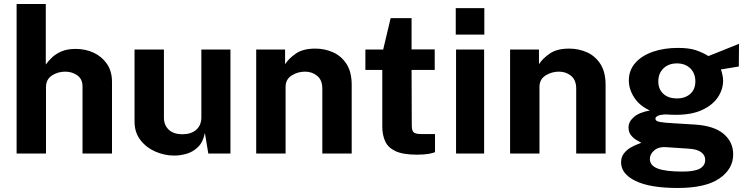

<svg xmlns="http://www.w3.org/2000/svg" viewBox="-20 -763 3714 954"><path d="M62.5 0V-743H207.5V-442.5Q220 -460 239 -478Q258 -496 286.5 -508Q315 -520 356 -520Q405 -520 446 -500.8Q487 -481.5 511.8 -445Q536.5 -408.5 536.5 -356V0H390V-334.5Q390 -369.5 364.5 -388.2Q339 -407 303.5 -407Q267.5 -407 238 -387.8Q208.5 -368.5 208.5 -330V0Z M845.5 10Q798 10 752.8 -9.5Q707.5 -29 678 -66.8Q648.5 -104.5 648.5 -159.5V-517H794.5V-178Q794.5 -142 818 -119Q841.5 -96 887 -96Q929.5 -96 955 -118.2Q980.5 -140.5 980.5 -180.5V-517H1125V0H1015L998 -102.5Q989 -57 964.2 -32.8Q939.5 -8.5 907.8 0.8Q876 10 845.5 10Z M1253 0V-517H1396.5V-444Q1414.5 -472 1450 -496.8Q1485.5 -521.5 1546.5 -521.5Q1594 -521.5 1635.2 -503Q1676.5 -484.5 1702 -444.8Q1727.5 -405 1727.5 -341V0H1581.5V-323Q1581.5 -365 1556.2 -386Q1531 -407 1495.5 -407Q1459.5 -407 1429.2 -388Q1399 -369 1399 -331V0Z M2140 -415.5H2025L2026 -140Q2026 -111.5 2037 -104.2Q2048 -97 2072 -97H2141.5V-7Q2131 -2.5 2109.8 1.5Q2088.5 5.5 2051 5.5Q1982.5 5.5 1945.2 -12Q1908 -29.5 1893.8 -61Q1879.5 -92.5 1879.5 -134V-415.5H1795.5V-517H1884L1921 -673H2025V-517.5H2140Z M2386.5 -722.5V-591H2244.5V-722.5ZM2385.5 -517V0H2246V-517Z M2514.5 0V-517H2658V-444Q2676 -472 2711.5 -496.8Q2747 -521.5 2808 -521.5Q2855.5 -521.5 2896.8 -503Q2938 -484.5 2963.5 -444.8Q2989 -405 2989 -341V0H2843V-323Q2843 -365 2817.8 -386Q2792.5 -407 2757 -407Q2721 -407 2690.8 -388Q2660.5 -369 2660.5 -331V0Z M3347.5 171Q3209.5 171 3137.8 136Q3066 101 3066 44Q3066 17.5 3079.8 -0.2Q3093.5 -18 3112.2 -29Q3131 -40 3146.8 -45.8Q3162.5 -51.5 3166.5 -53.5Q3158.5 -58 3143.2 -66.8Q3128 -75.5 3115.5 -90.8Q3103 -106 3103 -130.5Q3103 -158 3129.2 -181.2Q3155.5 -204.5 3209 -214Q3157.5 -237.5 3131 -278.8Q3104.5 -320 3104.5 -363Q3104.5 -414 3136.5 -450.2Q3168.5 -486.5 3223.8 -505.8Q3279 -525 3349.5 -525Q3402.5 -525 3436.8 -513.8Q3471 -502.5 3500 -484.5Q3515.5 -490.5 3543 -501.5Q3570.5 -512.5 3600.2 -524.5Q3630 -536.5 3652 -545.5L3651 -432.5L3562 -418Q3567 -404 3570 -388.8Q3573 -373.5 3573 -363.5Q3573 -318.5 3546.8 -279.5Q3520.5 -240.5 3468.5 -216.5Q3416.5 -192.5 3339 -192.5Q3330 -192.5 3314 -193Q3298 -193.5 3288 -194.5Q3259 -193 3247.8 -187Q3236.5 -181 3236.5 -173Q3236.5 -161 3259 -157Q3281.5 -153 3327 -150.5Q3343.5 -149.5 3372 -147.8Q3400.5 -146 3434.5 -144Q3529.5 -137.5 3576.2 -97.2Q3623 -57 3623 4Q3623 77 3554.2 124Q3485.5 171 3347.5 171ZM3343.5 -274Q3384.5 -274 3409.8 -296.5Q3435 -319 3435 -358.5Q3435 -399 3409.8 -423.5Q3384.5 -448 3343.5 -448Q3302 -448 3276.5 -423.2Q3251 -398.5 3251 -358.5Q3251 -320 3275.8 -297Q3300.5 -274 3343.5 -274ZM3371 89.5Q3431.5 89.5 3457.8 74.5Q3484 59.5 3484 31.5Q3484 8 3463.8 -6.8Q3443.5 -21.5 3405.5 -24L3287 -32Q3252 -34 3230.5 -15.5Q3209 3 3209 27Q3209 59.5 3248.2 74.5Q3287.5 89.5 3371 89.5Z"/></svg>

Font: Public Sans
Style: Bold
Weight: 700
Designer: The Public Sans project authors (U.S. Web Design System). Libre Franklin designed by Pablo Impallari and Rodrigo Fuenzal
Version: Version 1.008; ttfautohint (v1.8.1) -l 8 -r 50 -G 200 -x 14 